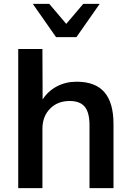

<svg xmlns="http://www.w3.org/2000/svg" viewBox="-20 -972 682 992"><path d="M74.2 0V-718.8H199.2L200.2 -458Q227.5 -501 273.4 -525.4Q319.3 -549.8 376 -549.8Q472.7 -549.8 519.5 -495.6Q566.4 -441.4 566.4 -331.1V0H442.4V-325.2Q442.4 -390.6 418 -420.4Q393.6 -450.2 339.8 -450.2Q277.3 -450.2 238.3 -410.2Q199.2 -370.1 199.2 -306.6V0ZM149.4 -952.1H234.4L322.3 -848.6L410.2 -952.1H495.1L375 -780.3H269.5Z"/></svg>

Font: Min Sans SemiBold
Style: Regular
Weight: 600
Designer: Jinseong-Kim, NotoSansCJK, Nunito
Foundry: Jinseong-Kim
Version: Version 1.400;Glyphs 3.1.2 (3151)